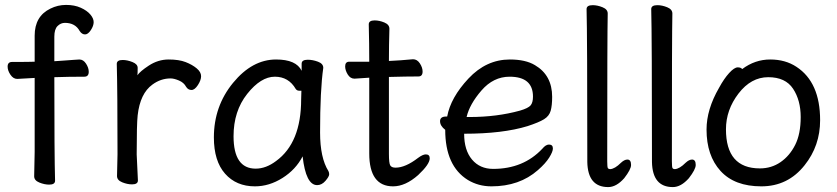

<svg xmlns="http://www.w3.org/2000/svg" viewBox="-20 -734 3406 781"><path d="M180 17Q161 17 140 8.5Q119 0 119 -17L121 -116V-417L50 -413Q34 -413 22.5 -430Q11 -447 11 -463Q11 -482 29 -482Q103 -482 121 -483V-589Q121 -668 185 -699Q215 -714 249 -714Q283 -714 308.5 -702.5Q334 -691 347.5 -675Q361 -659 361 -644Q361 -629 349.5 -611.5Q338 -594 326 -594Q313 -594 304 -608Q286 -641 244 -641Q227 -641 214 -628Q201 -615 201 -585V-485Q205 -485 216.5 -486Q228 -487 245.5 -488Q263 -489 279 -490.5Q295 -492 303 -492Q319 -492 330 -475Q341 -458 341 -442Q341 -422 323 -422Q259 -422 201 -420Q201 -105 204 1Q204 17 180 17Z M517 16Q498 16 477 7.5Q456 -1 456 -18L458 -106Q458 -367 455 -474Q455 -490 479 -490Q498 -490 519 -481.5Q540 -473 540 -458Q540 -436 539 -428Q550 -444 585 -467Q623 -492 666 -492Q708 -492 735 -481.5Q762 -471 780 -456Q798 -441 798 -424Q798 -408 785 -388Q772 -368 759 -368Q745 -368 737 -381Q728 -398 708 -406.5Q688 -415 674 -415Q634 -415 600 -390Q550 -354 540 -265Q536 -230 536 -106L541 0Q541 16 517 16Z M1020 -48Q1062 -48 1103 -79Q1205 -153 1205 -330L1206 -365H1197Q1188 -365 1183 -372Q1154 -422 1098 -422Q1041 -422 985.5 -352Q930 -282 930 -180Q930 -48 1020 -48ZM1017 24Q941 24 895.5 -27.5Q850 -79 850 -175Q850 -302 928 -397Q1006 -492 1103 -492Q1185 -492 1207 -446V-475Q1207 -491 1232 -491Q1252 -491 1273.5 -483Q1295 -475 1295 -458Q1282 -368 1282 -195Q1282 -92 1316 -38Q1319 -32 1319 -25Q1319 -16 1304 1.5Q1289 19 1270 19Q1224 19 1211 -98Q1183 -44 1129 -10Q1075 24 1017 24Z M1579 24Q1482 24 1482 -110V-418L1422 -414Q1405 -414 1394.5 -431Q1384 -448 1384 -464Q1384 -483 1401 -483H1482Q1482 -556 1480 -635Q1480 -651 1504 -651Q1523 -651 1543.5 -642.5Q1564 -634 1564 -617Q1562 -552 1562 -486Q1608 -488 1660 -493Q1677 -493 1688 -476Q1699 -459 1699 -443Q1699 -423 1682 -423Q1634 -423 1562 -421V-108Q1562 -70 1567.5 -61Q1573 -52 1589 -52Q1629 -52 1681 -92Q1700 -106 1712 -106Q1728 -106 1728 -90Q1728 -66 1681 -22Q1629 24 1579 24Z M1890 -258Q2001 -258 2095 -284Q2129 -294 2138.5 -305.5Q2148 -317 2148 -341Q2148 -422 2053 -422Q1987 -422 1938.5 -366Q1890 -310 1878 -258ZM1979 24Q1926 24 1883 -2Q1791 -59 1791 -206Q1770 -222 1770 -241Q1770 -260 1795 -260H1799Q1813 -337 1885.5 -414.5Q1958 -492 2054 -492Q2118 -492 2156 -469Q2226 -428 2226 -340Q2226 -305 2220 -283.5Q2214 -262 2193 -249Q2172 -236 2126 -221Q2025 -190 1868 -190Q1868 -123 1900 -85Q1932 -47 1986 -47Q2109 -47 2186 -129Q2200 -146 2213 -146Q2229 -146 2229 -130Q2229 -117 2214 -93Q2199 -69 2168 -42Q2093 24 1979 24Z M2454 27Q2371 27 2369 -75Q2369 -590 2366 -697Q2366 -713 2391 -713Q2410 -713 2431 -704.5Q2452 -696 2452 -679Q2450 -590 2450 -78Q2450 -53 2453 -49.5Q2456 -46 2462 -46Q2481 -47 2506 -72Q2520 -85 2532 -85Q2547 -85 2547 -63Q2547 -45 2519 -9Q2487 27 2454 27Z M2717 27Q2634 27 2632 -75Q2632 -590 2629 -697Q2629 -713 2654 -713Q2673 -713 2694 -704.5Q2715 -696 2715 -679Q2713 -590 2713 -78Q2713 -53 2716 -49.5Q2719 -46 2725 -46Q2744 -47 2769 -72Q2783 -85 2795 -85Q2810 -85 2810 -63Q2810 -45 2782 -9Q2750 27 2717 27Z M3071 -49Q3118 -49 3155 -74.5Q3192 -100 3214.5 -144.5Q3237 -189 3237 -258Q3237 -326 3206 -373Q3175 -420 3105 -420Q3035 -420 2984 -353.5Q2933 -287 2933 -208Q2933 -49 3071 -49ZM3077 24Q2968 24 2911 -38.5Q2854 -101 2854 -207Q2854 -289 2905 -377Q2925 -414 2946 -437Q2967 -460 2981 -460Q2994 -460 2999 -453Q3051 -492 3113 -492Q3175 -492 3220 -462Q3316 -399 3316 -245Q3316 -141 3253 -62Q3185 24 3077 24Z"/></svg>

Font: LXGW WenKai Medium
Style: Regular
Weight: 500
Designer: LXGW / Fontworks Inc.
Foundry: LXGW / Fontworks Inc.
Version: Version 1.501; October 10, 2024